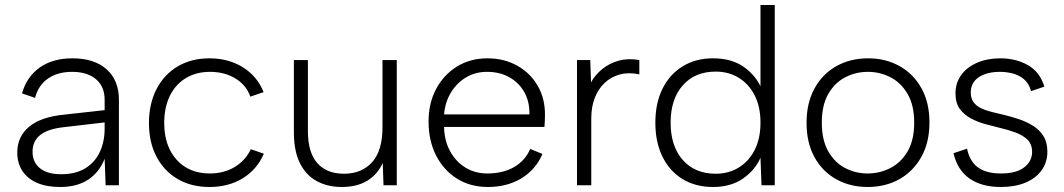

<svg xmlns="http://www.w3.org/2000/svg" viewBox="-20 -740 4251 767"><path d="M402 0 398 -106Q377 -52 332.5 -22.5Q288 7 220 7Q166 7 128 -9.5Q90 -26 69.5 -57Q49 -88 49 -131Q49 -194 96 -233.5Q143 -273 236 -282L398 -300V-342Q398 -394 363.5 -423.5Q329 -453 268 -453Q210 -453 171.5 -426Q133 -399 120 -349L68 -367Q87 -434 139 -470.5Q191 -507 269 -507Q357 -507 406 -463Q455 -419 455 -342V0ZM398 -251 235 -232Q171 -225 140.5 -200.5Q110 -176 110 -134Q110 -92 139.5 -68Q169 -44 224 -44Q282 -44 320.5 -67.5Q359 -91 378.5 -132.5Q398 -174 398 -226Z M817 7Q744 7 689.5 -25Q635 -57 605 -114.5Q575 -172 575 -248Q575 -325 605 -383.5Q635 -442 689.5 -474.5Q744 -507 817 -507Q893 -507 950.5 -471Q1008 -435 1033 -372L980 -354Q964 -400 920.5 -426.5Q877 -453 819 -453Q764 -453 722.5 -428Q681 -403 658.5 -357Q636 -311 636 -249Q636 -157 685.5 -102Q735 -47 818 -47Q874 -47 917 -72.5Q960 -98 982 -144L1034 -126Q1007 -63 950 -28Q893 7 817 7Z M1565 0H1512L1509 -89Q1488 -43 1447 -18Q1406 7 1345 7Q1289 7 1245.5 -16.5Q1202 -40 1178 -88.5Q1154 -137 1154 -211V-500H1210V-216Q1210 -131 1247.5 -88.5Q1285 -46 1354 -46Q1425 -46 1466.5 -92Q1508 -138 1508 -232V-500H1565Z M1929 7Q1859 7 1805.5 -26.5Q1752 -60 1722 -119Q1692 -178 1692 -255Q1692 -328 1722.5 -385Q1753 -442 1806 -474.5Q1859 -507 1927 -507Q1994 -507 2046.5 -477.5Q2099 -448 2128.5 -396.5Q2158 -345 2157 -279Q2157 -269 2156.5 -257.5Q2156 -246 2155 -233H1754Q1755 -178 1778 -136Q1801 -94 1839.5 -70.5Q1878 -47 1927 -47Q1989 -47 2033.5 -72.5Q2078 -98 2098 -145L2147 -125Q2119 -61 2062 -27Q2005 7 1929 7ZM2095 -283Q2096 -333 2075 -371Q2054 -409 2015.5 -431Q1977 -453 1925 -453Q1879 -453 1842 -431Q1805 -409 1781.5 -370.5Q1758 -332 1754 -283Z M2285 -500H2338L2341 -411Q2358 -442 2387 -465Q2416 -488 2453 -498Q2490 -508 2534 -500V-443Q2491 -452 2456 -442.5Q2421 -433 2395.5 -409Q2370 -385 2356 -349Q2342 -313 2342 -267V0H2285Z M3023 -384 3018 -382V-720H3075V0H3022L3018 -110Q2997 -61 2948.5 -27Q2900 7 2828 7Q2759 7 2707 -24.5Q2655 -56 2626.5 -114Q2598 -172 2598 -250Q2598 -328 2626.5 -385.5Q2655 -443 2707 -475Q2759 -507 2828 -507Q2904 -507 2953 -471.5Q3002 -436 3023 -384ZM2659 -250Q2659 -156 2707.5 -101Q2756 -46 2839 -46Q2891 -46 2931.5 -71Q2972 -96 2995 -141.5Q3018 -187 3018 -250Q3018 -313 2995 -358.5Q2972 -404 2931.5 -429Q2891 -454 2839 -454Q2756 -454 2707.5 -399Q2659 -344 2659 -250Z M3446 7Q3376 7 3320.5 -24Q3265 -55 3233.5 -112.5Q3202 -170 3202 -249Q3202 -329 3234 -387Q3266 -445 3321.5 -476Q3377 -507 3448 -507Q3518 -507 3573.5 -476Q3629 -445 3661 -387.5Q3693 -330 3693 -251Q3693 -171 3660.5 -113Q3628 -55 3572.5 -24Q3517 7 3446 7ZM3446 -47Q3494 -47 3536.5 -68.5Q3579 -90 3605.5 -135Q3632 -180 3632 -250Q3632 -320 3605.5 -365Q3579 -410 3537 -431.5Q3495 -453 3447 -453Q3399 -453 3357 -431.5Q3315 -410 3289 -365Q3263 -320 3263 -250Q3263 -180 3289 -135Q3315 -90 3356.5 -68.5Q3398 -47 3446 -47Z M3843 -146Q3850 -113 3866.5 -91Q3883 -69 3911 -58Q3939 -47 3978 -47Q4040 -47 4071.5 -71.5Q4103 -96 4103 -133Q4103 -164 4084.5 -182Q4066 -200 4036 -211Q4006 -222 3971 -230Q3947 -236 3917 -244Q3887 -252 3859.5 -266.5Q3832 -281 3814.5 -304.5Q3797 -328 3797 -367Q3797 -409 3820 -440.5Q3843 -472 3883.5 -489.5Q3924 -507 3976 -507Q4038 -507 4086 -480Q4134 -453 4152 -394L4099 -376Q4090 -408 4069.5 -424.5Q4049 -441 4024 -447Q3999 -453 3975 -453Q3922 -453 3890 -431.5Q3858 -410 3858 -370Q3858 -347 3869 -332Q3880 -317 3898.5 -308Q3917 -299 3941 -293Q3965 -287 3991 -281Q4020 -274 4050 -264Q4080 -254 4106 -238Q4132 -222 4148 -197Q4164 -172 4164 -134Q4164 -91 4140.5 -59Q4117 -27 4075.5 -10Q4034 7 3978 7Q3902 7 3853.5 -26.5Q3805 -60 3789 -128Z"/></svg>

Font: Albert Sans Light
Style: Regular
Weight: 300
Designer: Andreas Rasmussen
Foundry: a.Foundry
Version: Version 1.025